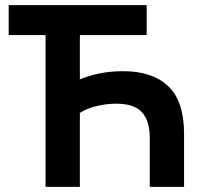

<svg xmlns="http://www.w3.org/2000/svg" viewBox="-20 -730 784 750"><path d="M158 0V-593H14V-710H553V-593H292V-420Q328 -435 370.5 -443.5Q413 -452 461 -452Q575 -452 637 -393.5Q699 -335 699 -207V0H565V-191Q565 -258 534.5 -291.5Q504 -325 434 -325Q415 -325 395 -322.5Q375 -320 356.5 -315.5Q338 -311 322 -304.5Q306 -298 292 -289V0Z"/></svg>

Font: Rising Sun
Style: Bold
Weight: 700
Designer: Matt McInerney, Pablo Impallari, Rodrigo Fuenzalida (Raleway font), Stephen Hutchings (Greek), Cristiano Sobral (main ch
Foundry: The Rising Sun Project Authors
Version: Version 4.327; ttfautohint (v1.8.4.7-5d5b-dirty)